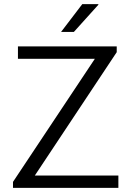

<svg xmlns="http://www.w3.org/2000/svg" viewBox="-20 -911 637 931"><path d="M43 0V-29L440 -626H67V-686H546V-658L149 -60H554V0ZM276 -756 379 -891H457V-888L338 -756Z"/></svg>

Font: Chivo Medium ExtraLight
Style: Regular
Weight: 250
Version: Version 2.002